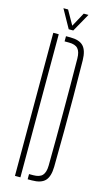

<svg xmlns="http://www.w3.org/2000/svg" viewBox="-141 -990 585 1037"><g transform="rotate(15 151.5 -471.0)"><path d="M58.5 0V-800H89V0ZM129.5 0V-29H153Q188.5 -29 204 -46Q219.5 -63 220 -101Q221 -176 221.2 -250.8Q221.5 -325.5 221.5 -400Q221.5 -474.5 221.2 -549.5Q221 -624.5 220 -699.5Q219.5 -737.5 204.2 -754.2Q189 -771 154 -771H129.5V-800H154Q204.5 -800 227 -776.2Q249.5 -752.5 250.5 -698Q252 -591.5 252.5 -495.5Q253 -399.5 252.5 -304Q252 -208.5 250.5 -102.5Q249.5 -47.5 227 -23.8Q204.5 0 153 0ZM134 -840 77 -942.5H103L147.5 -863.5L190.5 -942.5H217L159.5 -840Z"/></g></svg>

Font: Big Shoulders Stencil Display Thin ExtraLight
Style: Regular
Weight: 250
Version: Version 2.001